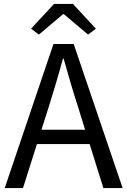

<svg xmlns="http://www.w3.org/2000/svg" viewBox="-20 -957 648 977"><path d="M178 -781 301 -885H305L428 -781L468 -811L351 -937H255L138 -811ZM4 0H97L168 -224H436L506 0H604L355 -733H252ZM191 -297 227 -410C253 -493 277 -572 300 -658H304C328 -573 351 -493 378 -410L413 -297Z"/></svg>

Font: Noto Sans CJK SC
Style: Regular
Weight: 400
Designer: Ryoko NISHIZUKA 西塚涼子 (kana, bopomofo & ideographs); Paul D. Hunt (Latin, Greek & Cyrillic); Sandoll Communications 산돌커뮤니
Foundry: Adobe
Version: Version 2.004;hotconv 1.0.118;makeotfexe 2.5.65603